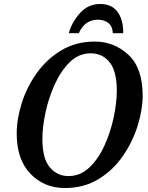

<svg xmlns="http://www.w3.org/2000/svg" viewBox="-20 -934 745 965"><path d="M306 11Q402 11 475.5 -34Q549 -79 598 -150.5Q647 -222 672 -302.5Q697 -383 697 -453Q697 -592 625.5 -658.5Q554 -725 457 -725Q361 -725 288 -681Q215 -637 165 -567Q115 -497 89.5 -416.5Q64 -336 64 -263Q64 -132 133 -60.5Q202 11 306 11ZM324 -49Q268 -49 230.5 -93Q193 -137 193 -236Q193 -294 208.5 -367.5Q224 -441 255 -509.5Q286 -578 331 -622Q376 -666 436 -666Q495 -666 531 -621Q567 -576 567 -478Q567 -418 551.5 -344.5Q536 -271 505.5 -203.5Q475 -136 429.5 -92.5Q384 -49 324 -49ZM326 -767H376Q406 -835 472 -835Q504 -835 525 -818Q546 -801 547 -767H599Q601 -831 572 -872.5Q543 -914 484 -914Q422 -914 380.5 -866.5Q339 -819 326 -767Z"/></svg>

Font: Noto Serif SemiCondensed Semi
Style: Italic
Weight: 600
Width: 4
Italic angle: -12°
Designer: Monotype Design Team
Foundry: Monotype Imaging Inc.
Version: Version 1.901